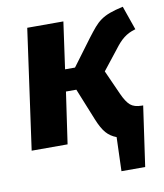

<svg xmlns="http://www.w3.org/2000/svg" viewBox="-80 -615 717 837"><g transform="rotate(-10 278.5 -196.5)"><path d="M20 0 94 -531H254L225 -324H269L356 -441Q375 -466 389.5 -483Q404 -500 421 -512Q438 -524 461 -532.5Q484 -541 520 -549L557 -443Q540 -438 528 -432Q516 -426 505 -417.5Q494 -409 483.5 -397.5Q473 -386 461 -370L394 -285L442 -178Q459 -140 476.5 -125Q494 -110 527 -110H533L495 156H390L395 6Q368 -4 350 -24.5Q332 -45 315 -87L258 -228H212L179 0Z"/></g></svg>

Font: Szlgxwxxxixliatcpuztgldltzi
Style: Regular
Weight: 700
Italic angle: -8°
Designer: Carrois Corporate & Edenspiekermann
Foundry: Carrois Corporate GbR & Edenspiekermann AG
Version: Version 2.001